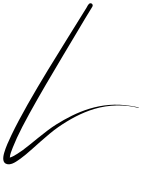

<svg xmlns="http://www.w3.org/2000/svg" viewBox="-56 -793 858 1158"><path d="M216 345ZM503.2 -760.1C503.2 -767.4 497.3 -773.4 489.9 -773.4C477.6 -773.4 470.4 -754 465.4 -745.8C344.5 -549 118.3 -199.3 12.7 22.4C-4.6 58.6 -20.7 93.7 -30.9 129.1C-39.4 158.8 -41.6 191.4 -12.3 197.1C8.2 201.1 26.3 190.9 41 182C57.3 172.1 76.2 157.8 100 138.5C139.7 106.4 230.9 18.3 295 -26.1C363.5 -73.5 435.8 -112.8 513 -136C599 -161.8 697 -164.1 780.3 -141.8C780.4 -141.8 780.5 -141.8 780.6 -141.8C781.2 -141.8 781.6 -142.2 781.6 -142.8C781.6 -146.4 738.2 -153.3 734.2 -154C549 -185.2 401.5 -115.4 284 -42.8C217.6 -1.9 120.7 84.8 80.7 112.9C55.7 130.5 37.5 142.2 22.9 149.5C14.1 154 8.3 156.1 3.1 157.3C5.3 135.1 11.8 120.3 21.5 95.6C28 79 36.2 59.9 46.2 38C117.9 -118.7 322.3 -453.6 408.4 -598.9C445.9 -662.3 469.4 -701.7 501.2 -753.1C502.3 -754.9 503.2 -758 503.2 -760.1Z"/></svg>

Font: Sinatra
Style: Regular
Weight: 400
Designer: Fahmi
Version: Version 0.1